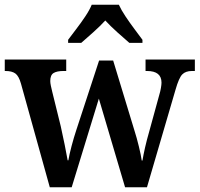

<svg xmlns="http://www.w3.org/2000/svg" viewBox="-21 -786 838 806"><path d="M67 -435Q58 -467 43.5 -477.5Q29 -488 2 -488H-1V-536H257V-488H246Q218 -488 204 -479.5Q190 -471 190 -446Q190 -438 192.5 -426Q195 -414 198 -402L234 -256Q242 -220 250.5 -178.5Q259 -137 263 -113H266Q270 -137 279.5 -173Q289 -209 299 -239L395 -532H454L544 -236Q553 -208 562 -171Q571 -134 574 -112H577Q581 -136 588 -167Q595 -198 606 -236L648 -389Q652 -402 654.5 -416.5Q657 -431 657 -439Q657 -488 596 -488H590V-536H797V-488H785Q758 -488 744 -473.5Q730 -459 716 -410L596 0H504L394 -372L280 0H188ZM265 -619Q279 -638 299 -664Q319 -690 337 -717Q355 -744 364 -766H478Q488 -744 506 -717Q524 -690 543.5 -664Q563 -638 577 -619V-606H522Q501 -624 471.5 -650.5Q442 -677 421 -700Q400 -677 371 -651Q342 -625 320 -606H265Z"/></svg>

Font: Noto Serif Georgian SemiCondensed SemiBold
Style: Regular
Weight: 600
Width: 4
Designer: Monotype Design Team, Akaki Razmadze
Foundry: Google LLC
Version: Version 2.003; ttfautohint (v1.8.4.7-5d5b)